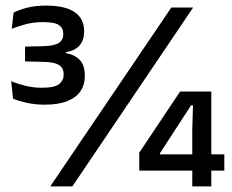

<svg xmlns="http://www.w3.org/2000/svg" viewBox="-20 -666 830 686"><path d="M140 -292Q104.5 -292 74.2 -299Q44 -306 26.5 -313.5L20 -376Q41 -367 69.5 -359.8Q98 -352.5 129.5 -352.5Q175.5 -352.5 191.5 -365.8Q207.5 -379 207.5 -399V-401.5Q207.5 -411.5 203.8 -419.5Q200 -427.5 191.8 -433Q183.5 -438.5 169.8 -441.5Q156 -444.5 135.5 -445L69.5 -446.5V-499.5L135.5 -501Q173.5 -502 189.8 -512.5Q206 -523 206 -543V-546Q206 -565.5 190.8 -576.2Q175.5 -587 134 -587Q99.5 -587 71 -579.2Q42.5 -571.5 22 -563L28.5 -621Q48 -631 77.2 -638.5Q106.5 -646 144 -646Q212.5 -646 246.5 -622.8Q280.5 -599.5 280.5 -555.5V-552Q280.5 -522.5 264.5 -503.8Q248.5 -485 215 -479.5V-471.5L212.5 -477Q248.5 -470.5 265.8 -451Q283 -431.5 283 -397V-392.5Q283 -363.5 268 -340.8Q253 -318 221.2 -305Q189.5 -292 140 -292ZM159.5 0 592 -639H670L238.5 0ZM667 0V-204L669.5 -289.5H662.5L551.5 -118.5V-94.5L518 -114.5H781.5V-56.5H477.5V-120.5L623.5 -339H735V0Z"/></svg>

Font: Anek Tamil Medium Medium
Style: Regular
Weight: 500
Version: Version 1.003